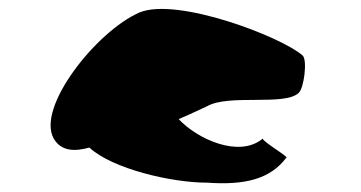

<svg xmlns="http://www.w3.org/2000/svg" viewBox="-20 -719 812 432"><path d="M101 -407C118 -378 149 -378 181 -387C233 -339 366 -308 446 -308C531 -302 588 -316 624 -364C633 -364 573 -399 571 -407C518 -363 424 -406 382 -451C413 -464 441 -478 446 -480C495 -508 621 -480 652 -510C664 -520 672 -584 661 -594C614 -636 379 -726 294 -691C197 -649 61 -477 101 -407Z"/></svg>

Font: Ampere
Style: SuExt
Weight: 400
Version: Version 1